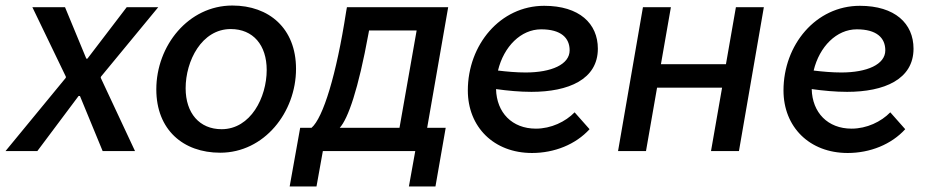

<svg xmlns="http://www.w3.org/2000/svg" viewBox="-52 -546 3367 694"><path d="M-32 0H83L232 -199H237L319 0H436L312 -265L313 -269L520 -520H406L264 -334H260L183 -520H65L186 -269V-265Z M744 6C903 6 1018 -140 1018 -297C1018 -444 920 -526 788 -526C629 -526 513 -381 513 -223C513 -77 610 6 744 6ZM749 -79C669 -79 619 -137 619 -227C619 -326 677 -441 782 -441C863 -441 912 -383 912 -293C912 -194 854 -79 749 -79Z M995 128H1092L1115 0H1449L1426 128H1522L1559 -84H1492L1568 -520H1202L1199 -503C1164 -276 1116 -120 1074 -84H1033ZM1176 -84C1206 -117 1243 -222 1280 -425L1282 -436H1454L1392 -84Z M1871 7C1952 7 2029 -24 2079 -79L2025 -140C1992 -106 1940 -81 1885 -81C1799 -81 1743 -139 1741 -224C1784 -218 1827 -214 1869 -214C2003 -214 2109 -259 2109 -370C2109 -461 2042 -525 1915 -525C1756 -525 1639 -384 1639 -219C1639 -87 1733 7 1871 7ZM1748 -291C1769 -378 1831 -440 1904 -440C1976 -440 2007 -409 2007 -364C2007 -313 1941 -284 1848 -284C1815 -284 1781 -287 1748 -291Z M2608 -520 2572 -314H2337L2373 -520H2272L2182 0H2283L2323 -229H2558L2518 0H2619L2709 -520Z M3012 7C3093 7 3170 -24 3220 -79L3166 -140C3133 -106 3081 -81 3026 -81C2940 -81 2884 -139 2882 -224C2925 -218 2968 -214 3010 -214C3144 -214 3250 -259 3250 -370C3250 -461 3183 -525 3056 -525C2897 -525 2780 -384 2780 -219C2780 -87 2874 7 3012 7ZM2889 -291C2910 -378 2972 -440 3045 -440C3117 -440 3148 -409 3148 -364C3148 -313 3082 -284 2989 -284C2956 -284 2922 -287 2889 -291Z"/></svg>

Font: Fixel Text 20240404 Medium
Style: Italic
Weight: 500
Width: 4
Italic angle: -10°
Designer: AlfaBravo + MacPaw
Foundry: Kyrylo Tkachov, Marchela Mozhyna, Serhii Makarenko, Maria Weinstein, Zakhar Kryvoshyya
Version: Version 1.211;Glyphs 3.2 (3225)